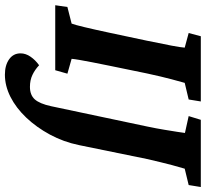

<svg xmlns="http://www.w3.org/2000/svg" viewBox="-52 -566 811 756"><g transform="rotate(90 353.0 -187.5)"><path d="M-4.9 0 2 -47.9 67.4 -64.5Q72.3 -77.1 81.5 -115.7Q90.8 -154.3 103.5 -213.9L134.8 -361.3Q147.5 -421.9 154.3 -458.5Q161.1 -495.1 162.1 -509.8L104.5 -525.4L117.2 -573.2H374L366.2 -525.4L300.8 -509.8Q296.9 -496.1 286.6 -458Q276.4 -419.9 263.7 -361.3L233.4 -213.9Q225.6 -175.8 219.7 -145.5Q213.9 -115.2 210.4 -95.2Q207 -75.2 206.1 -64.5L264.6 -47.9L251 0ZM545.9 -93.8Q533.2 -32.2 504.4 21Q475.6 74.2 437.5 114.3Q399.4 154.3 356 176.3Q312.5 198.2 268.6 198.2Q231.4 198.2 208 181.6Q184.6 165 184.6 136.7Q184.6 116.2 197.8 97.2Q210.9 78.1 231.4 63.5Q249 80.1 269.5 89.8Q290 99.6 316.4 99.6Q348.6 99.6 365.7 80.6Q382.8 61.5 392.6 16.6L472.7 -362.3Q480.5 -399.4 485.4 -429.7Q490.2 -460 493.7 -481Q497.1 -502 498 -510.7L431.6 -525.4L446.3 -573.2H710.9L703.1 -525.4L638.7 -509.8Q634.8 -498 624.5 -459.5Q614.3 -420.9 600.6 -361.3Z"/></g></svg>

Font: Crimson Pro ExtraLight
Style: Bold Italic
Weight: 700
Italic angle: -12°
Version: Version 1.002